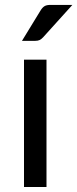

<svg xmlns="http://www.w3.org/2000/svg" viewBox="-20 -744 308 764"><path d="M165 -506.5V0H75.5V-506.5ZM268 -724.5 151.5 -595.5Q144.5 -588 137.8 -584.8Q131 -581.5 120.5 -581.5H67.5L141.5 -702.5Q148.5 -714 156.8 -719.2Q165 -724.5 181 -724.5Z"/></svg>

Font: Lato
Style: Regular
Weight: 400
Designer: Lukasz Dziedzic with Adam Twardoch and Botio Nikoltchev
Foundry: tyPoland Lukasz Dziedzic
Version: Version 2.015; 2015-08-06; http://www.latofonts.com/